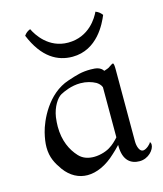

<svg xmlns="http://www.w3.org/2000/svg" viewBox="-100 -718 671 792"><g transform="rotate(-15 236.0 -321.5)"><path d="M409.2 -622.1C400.9 -632.8 394 -638.2 381.8 -643.1C371.1 -620.1 331.1 -548.8 240.7 -548.8C157.7 -548.8 115.7 -616.2 103 -643.1C90.8 -638.2 84 -632.8 76.2 -622.1C118.2 -520 180.2 -487.8 243.2 -487.8C349.1 -487.8 395 -587.9 409.2 -622.1ZM396 -418C394 -418 389.2 -416 379.9 -409.2C376 -404.8 360.8 -399.9 354 -397.9C342.8 -415 324.2 -418 300.8 -418C262.2 -418 241.2 -411.1 201.2 -397.9C106.9 -367.2 62 -262.2 50.8 -216.8C44.9 -192.9 42 -172.9 42 -154.8C42 -110.8 58.1 -83 79.1 -53.2C105 -18.1 139.2 0 176.8 0C215.8 0 258.8 -19 298.8 -57.1C308.1 -64.9 318.8 -76.2 330.1 -87.9V-84C330.1 -20 362.8 0 398.9 0C437 0 463.9 -32.2 463.9 -53.2C463.9 -62 460 -64.9 459 -64.9C460 -61 439 -39.1 423.8 -39.1C408.2 -39.1 400.9 -64 400.9 -84V-393.1C400.9 -405.8 399.9 -418 396 -418ZM331.1 -334V-120.1C319.8 -106.9 304.2 -92.8 293.9 -86.9C280.8 -77.1 251 -65.9 222.2 -65.9C199.2 -65.9 175.8 -71.8 158.2 -90.8C129.9 -121.1 108.9 -165 108.9 -225.1C108.9 -236.8 109.9 -250 111.8 -265.1C118.2 -307.1 140.1 -340.8 159.2 -351.1C174.8 -358.9 206.1 -374 245.1 -374C271 -374 293 -367.2 310.1 -357.9C317.9 -353 327.1 -345.2 331.1 -334Z"/></g></svg>

Font: Pierce
Style: Roman
Weight: 500
Version: Version 0.2.0